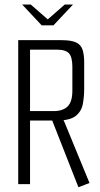

<svg xmlns="http://www.w3.org/2000/svg" viewBox="-20 -793 430 827"><path d="M75.4 -773.5H112.5L185.7 -709.5L258.9 -773.5H294.5L210.2 -683.8H159.6ZM58.5 -620H245.6Q288.6 -620 309.1 -609.5Q329.6 -599 336.1 -577.5Q342.6 -556 342.6 -524V-411.8Q342.6 -375.8 336.6 -344.3Q330.6 -312.8 305.6 -293.3Q280.6 -273.8 223.6 -273.8H109.4V0H58.5ZM317.8 13.5 203.5 -277.4 238.8 -280.9 252.8 -276.8 256.5 -269.8 365.5 -4.8ZM211.5 -314.5Q250.8 -314.5 271.3 -334.6Q291.7 -354.6 291.7 -402.5V-504.4Q291.7 -546.8 277.4 -563Q263.2 -579.2 223.8 -579.2H109.4V-314.5Z"/></svg>

Font: Smooch Sans Thin
Style: Regular
Weight: 100
Designer: Robert E. Leuschke
Foundry: Robert E. Leuschke
Version: Version 1.010